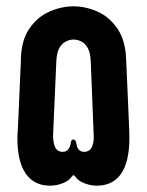

<svg xmlns="http://www.w3.org/2000/svg" viewBox="-20 -582 465 607"><path d="M138 5Q88 5 61.5 -33Q35 -71 35 -145Q35 -147 35 -151Q35 -155 36 -168Q37 -181 38 -206.5Q39 -232 41 -276Q43 -320 46 -389Q46 -451 71.5 -489.5Q97 -528 135.5 -545Q174 -562 212 -562Q251 -562 289 -545Q327 -528 352.5 -489.5Q378 -451 379 -389Q382 -321 384 -277Q386 -233 387 -207Q388 -181 388.5 -168.5Q389 -156 389 -151.5Q389 -147 389 -145Q389 -71 363 -33Q337 5 286 5Q266 5 246 -3Q226 -11 218 -24Q212 -32 207 -24Q199 -11 179 -3Q159 5 138 5ZM212 -457Q201 -457 188.5 -451Q176 -445 167.5 -430Q159 -415 158 -386L148 -159Q147 -133 154 -117.5Q161 -102 178 -102Q189 -102 195 -109Q201 -116 203 -126Q204 -134 206 -137.5Q208 -141 212 -141Q220 -141 222 -126Q223 -116 229 -109Q235 -102 246 -102Q263 -102 270.5 -117.5Q278 -133 276 -159L267 -386Q266 -415 257.5 -430Q249 -445 237 -451Q225 -457 212 -457Z"/></svg>

Font: Beiruti
Style: Bold
Weight: 700
Designer: Arlette Boutros
Foundry: Boutros
Version: Version 1.41